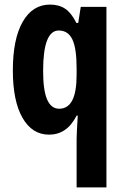

<svg xmlns="http://www.w3.org/2000/svg" viewBox="-20 -577 540 837"><path d="M314 28Q314 12 315.5 -13Q317 -38 319 -73H314Q292 -30 262 -10Q232 10 194 10Q120 10 78 -63.5Q36 -137 36 -270Q36 -407 79 -482Q122 -557 198 -557Q237 -557 264 -539Q291 -521 313 -477H321L332 -547H444V240H314ZM238 -103Q276 -103 295 -139.5Q314 -176 314 -252V-279Q314 -366 295.5 -405Q277 -444 236 -444Q168 -444 168 -268Q168 -183 185.5 -143Q203 -103 238 -103Z"/></svg>

Font: Noto Sans Thai ExtCond
Style: Bold
Weight: 700
Width: 2
Designer: Monotype Design Team
Foundry: Monotype Imaging Inc.
Version: Version 2.002; ttfautohint (v1.8.4.7-5d5b)